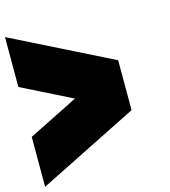

<svg xmlns="http://www.w3.org/2000/svg" viewBox="-111 -764 823 929"><g transform="rotate(-15 300.0 -300.0)"><path d="M0 75 500 -175V-425L0 -675V-425L250 -300L0 -175Z"/></g></svg>

Font: Kubos
Style: Regular
Weight: 400
Version: Version 001.000